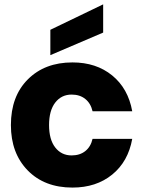

<svg xmlns="http://www.w3.org/2000/svg" viewBox="-20 -850 654 877"><path d="M311 6.8Q183.1 6.8 106.4 -71.8Q29.8 -150.4 29.8 -278.8Q29.8 -410.2 107.2 -487.5Q184.6 -564.9 311 -564.9Q419.4 -564.9 492.4 -505.4Q565.4 -445.8 584 -341.8H402.8Q394.5 -377.9 369.6 -397.9Q344.7 -418 307.1 -418Q260.7 -418 232.4 -381.6Q204.1 -345.2 204.1 -278.8Q204.1 -212.4 232.4 -176.3Q260.7 -140.1 307.1 -140.1Q344.7 -140.1 369.6 -159.9Q394.5 -179.7 402.8 -215.8H584Q565.4 -111.8 492.4 -52.5Q419.4 6.8 311 6.8ZM210 -598.1V-713.9L451.2 -830.1V-701.2Z"/></svg>

Font: Biathlonist
Style: Bold
Weight: 700
Designer: Go4gold
Foundry: Go4gold
Version: Version 3.010;FEAKit 1.0